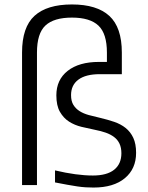

<svg xmlns="http://www.w3.org/2000/svg" viewBox="-20 -831 666 862"><path d="M79 -595Q79 -709 135 -760Q191 -811 303 -811Q415 -811 471 -759.5Q527 -708 527 -595V-498H428Q365 -498 332 -473.5Q299 -449 299 -404Q299 -377 309.5 -360Q320 -343 337.5 -332Q355 -321 378.5 -314.5Q402 -308 429 -302Q463 -294 492.5 -284Q522 -274 544 -256.5Q566 -239 578.5 -212Q591 -185 591 -145Q591 -73 540.5 -31Q490 11 400 11Q383 11 365.5 10Q348 9 327.5 6Q307 3 282.5 -1.5Q258 -6 227 -12V-66Q324 -43 397 -43Q460 -43 492.5 -69Q525 -95 525 -143Q525 -168 516.5 -186Q508 -204 492 -216Q476 -228 454.5 -235.5Q433 -243 407 -248Q377 -254 346 -261.5Q315 -269 290 -285Q265 -301 249 -329Q233 -357 233 -403Q233 -473 284 -513Q335 -553 424 -553H460V-595Q460 -680 422 -716Q384 -752 303 -752Q222 -752 184 -716.5Q146 -681 146 -595V0H79Z"/></svg>

Font: EncodeSans
Style: Light
Weight: 300
Designer: Pablo Impallari, Andres Torresi
Foundry: Pablo Impallari, Andres Torresi
Version: Version 1.000; ttfautohint (v1.4.1)